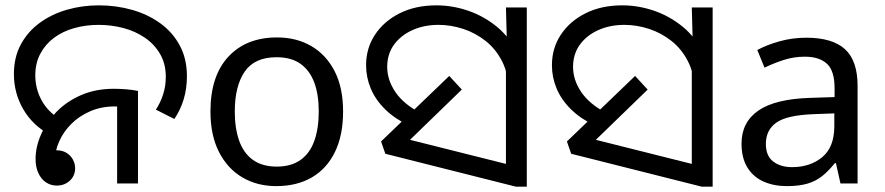

<svg xmlns="http://www.w3.org/2000/svg" viewBox="-20 -686 3308 718"><path d="M167 -182Q102 -217 67 -277.5Q32 -338 32 -409Q32 -472 58 -520Q84 -568 128.5 -600.5Q173 -633 230 -649.5Q287 -666 350 -666Q415 -666 474.5 -649Q534 -632 580 -598.5Q626 -565 652.5 -515.5Q679 -466 679 -401Q679 -355 667 -315Q655 -275 632 -241L563 -276Q580 -302 590 -333Q600 -364 600 -399Q600 -447 579 -483.5Q558 -520 522.5 -544.5Q487 -569 442 -581Q397 -593 349 -593Q301 -593 258 -581Q215 -569 182.5 -545Q150 -521 131 -485.5Q112 -450 112 -404Q112 -355 135 -312Q158 -269 201 -243L167 -182ZM192 8Q170 8 152 -4Q134 -16 123.5 -38.5Q113 -61 113 -92Q113 -136 133 -182Q153 -228 190.5 -267Q228 -306 282.5 -330Q337 -354 406 -354Q428 -354 452.5 -352Q477 -350 496 -346V0H418V-310L463 -283Q448 -286 434.5 -287Q421 -288 409 -288Q359 -288 317.5 -270Q276 -252 246.5 -222.5Q217 -193 201 -156.5Q185 -120 185 -84Q185 -69 192 -56.5Q199 -44 207 -33L149 -96Q151 -106 157.5 -112Q164 -118 173 -121Q182 -124 191 -124Q213 -124 228.5 -114.5Q244 -105 252.5 -89.5Q261 -74 261 -57Q261 -38 252 -23.5Q243 -9 227.5 -0.5Q212 8 192 8Z M1263 -269Q1263 -180 1232.5 -117.5Q1202 -55 1146 -22.5Q1090 10 1013 10Q942 10 886.5 -22.5Q831 -55 799 -117.5Q767 -180 767 -269Q767 -402 834 -474Q901 -546 1016 -546Q1089 -546 1144.5 -513.5Q1200 -481 1231.5 -419.5Q1263 -358 1263 -269ZM858 -269Q858 -206 874.5 -159.5Q891 -113 926 -88Q961 -63 1015 -63Q1069 -63 1104 -88Q1139 -113 1155.5 -159.5Q1172 -206 1172 -269Q1172 -333 1155 -378Q1138 -423 1103.5 -447.5Q1069 -472 1014 -472Q932 -472 895 -418Q858 -364 858 -269Z M1509 -217Q1456 -242 1420 -277.5Q1384 -313 1366.5 -355Q1349 -397 1349 -442Q1349 -506 1382.5 -556.5Q1416 -607 1475 -636.5Q1534 -666 1612 -666Q1672 -666 1730.5 -646Q1789 -626 1837.5 -586.5Q1886 -547 1914.5 -487Q1943 -427 1943 -347L1882 -344Q1882 -408 1858.5 -455Q1835 -502 1796.5 -532.5Q1758 -563 1712 -578Q1666 -593 1620 -593Q1566 -593 1522.5 -573.5Q1479 -554 1453.5 -519Q1428 -484 1428 -436Q1428 -387 1458.5 -342Q1489 -297 1550 -265L1509 -217ZM1872 -482 1876 -510 1872 -658H1950V12H1909L1421 -111L1405 -157L1660 -402L1707 -351L1477 -128L1470 -174L1932 -58L1872 -6Z M2204 -217Q2151 -242 2115 -277.5Q2079 -313 2061.5 -355Q2044 -397 2044 -442Q2044 -506 2077.5 -556.5Q2111 -607 2170 -636.5Q2229 -666 2307 -666Q2367 -666 2425.5 -646Q2484 -626 2532.5 -586.5Q2581 -547 2609.5 -487Q2638 -427 2638 -347L2577 -344Q2577 -408 2553.5 -455Q2530 -502 2491.5 -532.5Q2453 -563 2407 -578Q2361 -593 2315 -593Q2261 -593 2217.5 -573.5Q2174 -554 2148.5 -519Q2123 -484 2123 -436Q2123 -387 2153.5 -342Q2184 -297 2245 -265L2204 -217ZM2567 -482 2571 -510 2567 -658H2645V12H2604L2116 -111L2100 -157L2355 -402L2402 -351L2172 -128L2165 -174L2627 -58L2567 -6Z M2995 -545Q3093 -545 3140 -502Q3187 -459 3187 -365V0H3123L3106 -76H3102Q3079 -47 3054.5 -27.5Q3030 -8 2998.5 1Q2967 10 2922 10Q2874 10 2835.5 -7Q2797 -24 2775 -59.5Q2753 -95 2753 -149Q2753 -229 2816 -272.5Q2879 -316 3010 -320L3101 -323V-355Q3101 -422 3072 -448Q3043 -474 2990 -474Q2948 -474 2910 -461.5Q2872 -449 2839 -433L2812 -499Q2847 -518 2895 -531.5Q2943 -545 2995 -545ZM3021 -259Q2921 -255 2882.5 -227Q2844 -199 2844 -148Q2844 -103 2871.5 -82Q2899 -61 2942 -61Q3010 -61 3055 -98.5Q3100 -136 3100 -214V-262Z"/></svg>

Font: oriya15
Style: Book
Weight: 400
Designer: Jelle Bosma - Monotype Design Team
Foundry: Monotype Imaging Inc.
Version: Version 2.003